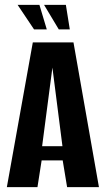

<svg xmlns="http://www.w3.org/2000/svg" viewBox="-20 -764 432 784"><path d="M8 0 114 -591H280L384 0H254L236 -109H150L133 0ZM152 -167H235L194 -488ZM265 -644H220L160 -744H249ZM171 -644H119L52 -744H141Z"/></svg>

Font: Alumni Sans Thin
Style: Bold
Weight: 700
Version: Version 1.018